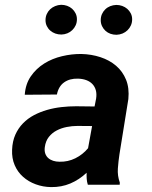

<svg xmlns="http://www.w3.org/2000/svg" viewBox="-20 -761 627 791"><path d="M341.8 0Q337.9 -12.7 337.2 -24.7Q336.4 -36.6 336.9 -49.3Q306.2 -20.5 269.8 -5.1Q233.4 10.3 190.4 9.8Q157.2 9.3 127.2 -1.7Q97.2 -12.7 75 -32.5Q52.7 -52.2 40.5 -80.6Q28.3 -108.9 29.8 -144Q31.2 -179.2 43.2 -206.1Q55.2 -232.9 74.7 -252.9Q94.2 -272.9 119.6 -286.4Q145 -299.8 173.8 -308.1Q202.6 -316.4 233.2 -319.8Q263.7 -323.2 293.5 -323.2L369.6 -322.3L376 -355Q378.9 -374 374.8 -389.2Q370.6 -404.3 360.6 -414.8Q350.6 -425.3 335.4 -430.9Q320.3 -436.5 301.3 -437Q267.1 -438 244.1 -421.6Q221.2 -405.3 214.4 -371.6L82 -370.6Q85 -414.6 106.9 -446.5Q128.9 -478.5 162.1 -499.3Q195.3 -520 235.6 -529.5Q275.9 -539.1 315.4 -538.6Q356.9 -537.6 394 -525.4Q431.2 -513.2 458.3 -490Q485.4 -466.8 499.3 -432.6Q513.2 -398.4 508.8 -353L472.2 -126Q467.8 -97.2 465.6 -67.1Q463.4 -37.1 473.6 -8.8L473.1 0ZM225.1 -94.7Q259.8 -93.8 290.3 -108.9Q320.8 -124 342.8 -150.4L359.4 -241.7L299.3 -242.2Q277.3 -242.2 254.9 -237.8Q232.4 -233.4 213.4 -223.4Q194.3 -213.4 181.2 -196.8Q168 -180.2 164.6 -154.8Q162.6 -139.6 166.5 -128.4Q170.4 -117.2 178.7 -109.9Q187 -102.5 199 -98.6Q210.9 -94.7 225.1 -94.7ZM167.5 -677.7Q167.5 -691.4 172.6 -702.9Q177.7 -714.4 186.5 -722.7Q195.3 -731 207 -735.8Q218.8 -740.7 231.9 -741.2Q244.6 -741.2 256.3 -737.1Q268.1 -732.9 277.1 -724.9Q286.1 -716.8 291.5 -705.8Q296.9 -694.8 296.9 -681.6Q296.9 -668 291.7 -656.7Q286.6 -645.5 277.8 -637Q269 -628.4 257.6 -623.8Q246.1 -619.1 232.9 -618.7Q219.7 -618.7 208 -622.8Q196.3 -627 187.3 -634.8Q178.2 -642.6 172.9 -653.6Q167.5 -664.6 167.5 -677.7ZM395 -677.7Q395 -691.4 399.9 -702.6Q404.8 -713.9 413.6 -722.4Q422.4 -731 434.1 -735.6Q445.8 -740.2 459 -740.7Q471.7 -740.7 483.4 -736.6Q495.1 -732.4 504.2 -724.6Q513.2 -716.8 518.8 -705.8Q524.4 -694.8 524.4 -681.6Q524.4 -668 519.3 -656.5Q514.2 -645 505.4 -636.5Q496.6 -627.9 484.9 -623Q473.1 -618.2 460 -617.7Q446.8 -617.7 435.1 -621.8Q423.3 -626 414.6 -634Q405.8 -642.1 400.4 -653.3Q395 -664.6 395 -677.7Z"/></svg>

Font: Roboto Mono
Style: Bold Italic
Weight: 700
Designer: Google
Version: Version 2.000985; 2015; ttfautohint (v1.3)